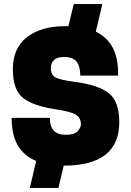

<svg xmlns="http://www.w3.org/2000/svg" viewBox="-20 -860 640 940"><path d="M266 60H126L157 -72Q97 -97 67 -148.5Q37 -200 37 -283H224Q224 -200 301 -200Q344 -200 360 -217.5Q376 -235 376 -251Q376 -284 350.5 -299Q325 -314 252 -325Q144 -341 93.5 -380Q43 -419 43 -522Q43 -625 112.5 -678.5Q182 -732 300 -732H315L341 -840H481L449 -705Q558 -653 558 -503V-490H373Q373 -534 355.5 -557.5Q338 -581 294 -581Q229 -581 229 -525Q229 -492 253.5 -480Q278 -468 348 -459Q462 -444 513 -403.5Q564 -363 564 -262Q564 -49 292 -49Z"/></svg>

Font: Tanohe Sans Black
Style: Regular
Weight: 900
Designer: Village Type and Design LLC & Cristiano Sobral
Foundry: Cooper Hewitt Smithsonian Design Museum
Version: Version 1.00;March 11, 2020;FontCreator 12.0.0.2522 64-bit; 